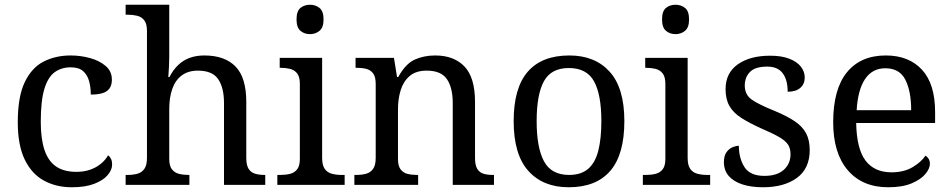

<svg xmlns="http://www.w3.org/2000/svg" viewBox="-20 -780 4015 810"><path d="M283 10Q217 10 165.5 -18Q114 -46 84.5 -106.5Q55 -167 55 -265Q55 -372 84.5 -433.5Q114 -495 164.5 -520.5Q215 -546 278 -546Q320 -546 360 -535Q400 -524 426 -501.5Q452 -479 452 -444Q452 -421 442 -407Q432 -393 412.5 -387Q393 -381 363 -381Q363 -413 355.5 -439Q348 -465 330 -480.5Q312 -496 278 -496Q240 -496 211.5 -476Q183 -456 167.5 -406Q152 -356 152 -266Q152 -195 167.5 -148Q183 -101 216 -78Q249 -55 303 -55Q334 -55 360 -64Q386 -73 405.5 -89Q425 -105 436 -125Q444 -119 448.5 -109.5Q453 -100 453 -86Q453 -63 434 -41Q415 -19 377.5 -4.5Q340 10 283 10Z M510 0V-42H518Q541 -42 559.5 -47Q578 -52 589 -67.5Q600 -83 600 -114V-650Q600 -680 588.5 -694.5Q577 -709 558.5 -713.5Q540 -718 518 -718H510V-760H694V-540Q694 -522 693 -502.5Q692 -483 691 -469Q690 -455 690 -455H695Q710 -485 731.5 -505.5Q753 -526 780.5 -536Q808 -546 842 -546Q928 -546 973.5 -499.5Q1019 -453 1019 -350V-114Q1019 -83 1029 -67.5Q1039 -52 1056.5 -47Q1074 -42 1096 -42H1099V0H925V-345Q925 -410 900.5 -446Q876 -482 815 -482Q774 -482 747 -462Q720 -442 707 -405.5Q694 -369 694 -320V-109Q694 -80 705.5 -65.5Q717 -51 735.5 -46.5Q754 -42 776 -42H779V0Z M1150 0V-42H1163Q1185 -42 1203.5 -46.5Q1222 -51 1233.5 -65.5Q1245 -80 1245 -109V-426Q1245 -456 1233.5 -470.5Q1222 -485 1203.5 -489.5Q1185 -494 1163 -494H1160V-536H1339V-114Q1339 -83 1350 -67.5Q1361 -52 1380 -47Q1399 -42 1421 -42H1434V0ZM1288 -636Q1264 -636 1247.5 -650Q1231 -664 1231 -698Q1231 -733 1247.5 -746.5Q1264 -760 1288 -760Q1311 -760 1328 -746.5Q1345 -733 1345 -698Q1345 -664 1328 -650Q1311 -636 1288 -636Z M1475 0V-42H1483Q1506 -42 1524.5 -47Q1543 -52 1554 -67.5Q1565 -83 1565 -114V-426Q1565 -456 1554 -470.5Q1543 -485 1525 -489.5Q1507 -494 1485 -494H1480V-536H1642L1655 -455H1660Q1691 -511 1729.5 -528.5Q1768 -546 1816 -546Q1895 -546 1939.5 -499.5Q1984 -453 1984 -350V-114Q1984 -83 1993.5 -67.5Q2003 -52 2020 -47Q2037 -42 2059 -42H2064V0H1890V-345Q1890 -410 1865.5 -446Q1841 -482 1780 -482Q1735 -482 1708.5 -459.5Q1682 -437 1670.5 -400Q1659 -363 1659 -320V-109Q1659 -80 1670 -65.5Q1681 -51 1699 -46.5Q1717 -42 1739 -42H1744V0Z M2379 10Q2271 10 2209 -59Q2147 -128 2147 -269Q2147 -409 2206.5 -477.5Q2266 -546 2382 -546Q2490 -546 2552 -477.5Q2614 -409 2614 -269Q2614 -128 2554.5 -59Q2495 10 2379 10ZM2381 -42Q2431 -42 2461 -67.5Q2491 -93 2504 -144Q2517 -195 2517 -269Q2517 -381 2486 -437Q2455 -493 2380 -493Q2305 -493 2274.5 -437Q2244 -381 2244 -269Q2244 -157 2275 -99.5Q2306 -42 2381 -42Z M2692 0V-42H2705Q2727 -42 2745.5 -46.5Q2764 -51 2775.5 -65.5Q2787 -80 2787 -109V-426Q2787 -456 2775.5 -470.5Q2764 -485 2745.5 -489.5Q2727 -494 2705 -494H2702V-536H2881V-114Q2881 -83 2892 -67.5Q2903 -52 2922 -47Q2941 -42 2963 -42H2976V0ZM2830 -636Q2806 -636 2789.5 -650Q2773 -664 2773 -698Q2773 -733 2789.5 -746.5Q2806 -760 2830 -760Q2853 -760 2870 -746.5Q2887 -733 2887 -698Q2887 -664 2870 -650Q2853 -636 2830 -636Z M3199 10Q3149 10 3112 -2Q3075 -14 3054.5 -37.5Q3034 -61 3034 -96Q3034 -123 3045 -138Q3056 -153 3070.5 -159Q3085 -165 3097 -165Q3097 -113 3120.5 -75.5Q3144 -38 3205 -38Q3258 -38 3286.5 -63.5Q3315 -89 3315 -129Q3315 -154 3304.5 -170Q3294 -186 3267.5 -201.5Q3241 -217 3192 -238Q3141 -261 3107.5 -282.5Q3074 -304 3057.5 -332.5Q3041 -361 3041 -404Q3041 -472 3092.5 -508.5Q3144 -545 3229 -545Q3277 -545 3309.5 -532.5Q3342 -520 3358.5 -499Q3375 -478 3375 -453Q3375 -426 3356.5 -409.5Q3338 -393 3303 -393Q3303 -443 3282 -471Q3261 -499 3217 -499Q3166 -499 3144 -476.5Q3122 -454 3122 -419Q3122 -381 3150.5 -360.5Q3179 -340 3246 -313Q3299 -291 3332 -269Q3365 -247 3380.5 -218Q3396 -189 3396 -147Q3396 -69 3342 -29.5Q3288 10 3199 10Z M3727 10Q3618 10 3556.5 -62Q3495 -134 3495 -264Q3495 -404 3553 -475Q3611 -546 3717 -546Q3814 -546 3869.5 -486Q3925 -426 3925 -307V-261H3592Q3594 -152 3631.5 -102.5Q3669 -53 3741 -53Q3793 -53 3829.5 -74.5Q3866 -96 3884 -123Q3891 -120 3897 -111Q3903 -102 3903 -89Q3903 -69 3884 -46Q3865 -23 3826 -6.5Q3787 10 3727 10ZM3824 -315Q3824 -395 3799.5 -443.5Q3775 -492 3715 -492Q3660 -492 3629.5 -446.5Q3599 -401 3594 -315Z"/></svg>

Font: Noto Serif Sinhala
Style: Regular
Weight: 400
Designer: Jelle Bosma - Monotype Design Team
Foundry: Monotype Imaging Inc.
Version: Version 2.006